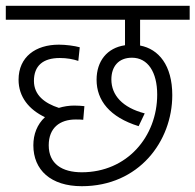

<svg xmlns="http://www.w3.org/2000/svg" viewBox="-20 -642 674 662"><path d="M262 -48C194 -48 148 -77 148 -141C148 -201 186 -230 241 -230C249 -230 260 -230 267 -229L271 -276C263 -277 248 -278 236 -278C218 -278 199 -275 183 -270C134 -286 97 -314 97 -363C97 -415 128 -442 186 -442C211 -442 232 -438 250 -432L255 -479C237 -484 207 -488 183 -488C103 -488 44 -446 44 -367C44 -308 80 -264 135 -238C108 -213 95 -179 95 -141C95 -56 155 0 262 0C459 0 574 -155 574 -314C574 -417 527 -473 463 -485V-574H634V-622H0V-574H411V-486C349 -477 313 -431 313 -367C313 -296 358 -238 458 -207L479 -251C402 -271 364 -314 364 -368C364 -412 388 -443 435 -443C490 -443 522 -393 522 -316C522 -171 418 -48 262 -48Z"/></svg>

Font: Noto Sans Devanagari UI SemiCondensed Light
Style: Regular
Weight: 300
Width: 4
Designer: Jelle Bosma - Monotype Design Team
Foundry: Monotype Imaging Inc.
Version: Version 2.004